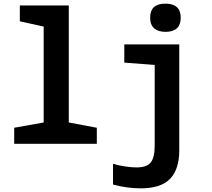

<svg xmlns="http://www.w3.org/2000/svg" viewBox="-20 -790 1167 1055"><path d="M58 0V-88L220 -117V-644L89 -673V-760H358V-117L512 -88V0ZM889 -615Q849 -615 827 -634.5Q805 -654 805 -693Q805 -770 889 -770Q973 -770 973 -693Q973 -615 889 -615ZM752 245Q718 245 677 239.5Q636 234 601 224V110Q634 120 670 125Q706 130 730 130Q786 130 808 103Q830 76 830 10V-433L663 -446V-546H965V36Q965 140 914.5 192.5Q864 245 752 245Z"/></svg>

Font: Noto Sans Mono SemiCondensed
Style: Bold
Weight: 700
Width: 4
Designer: Monotype Design Team
Foundry: Monotype Imaging Inc.
Version: Version 2.014